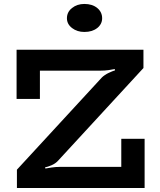

<svg xmlns="http://www.w3.org/2000/svg" viewBox="-20 -933 792 953"><path d="M64 0V-90.8L486.1 -548.9Q499.5 -561.7 519.1 -571Q538.7 -580.3 551 -583.9L549.5 -590.2Q537.9 -587.7 518.7 -585Q499.5 -582.4 480.3 -582.4H178.1V-441.8H62.3V-686H692V-595.4L268.2 -135.3Q255.8 -121.5 236 -112.9Q216.1 -104.4 203.7 -102.4L205.3 -96.5Q215.3 -98.5 236.3 -101.6Q257.3 -104.6 274.7 -104.6H582V-244.2H697.8V0ZM398.7 -774.4Q362.9 -774.4 337.6 -793.8Q312.2 -813.3 312.2 -842.4Q312.2 -873.3 337.6 -893.4Q362.9 -913.4 398.7 -913.4Q438.1 -913.4 462.5 -893.4Q487 -873.3 487 -842.4Q487 -813.3 462.5 -793.8Q438 -774.4 398.7 -774.4Z"/></svg>

Font: BioRhyme ExtraBold
Style: Regular
Weight: 800
Designer: Aoife Mooney
Foundry: Aoife Mooney Type
Version: Version 1.600;gftools[0.9.33]